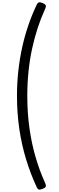

<svg xmlns="http://www.w3.org/2000/svg" viewBox="-20 -1538 506 1639"><path d="M364 -1459Q329 -1383 301.5 -1298.5Q274 -1214 254 -1122Q234 -1030 223.5 -929Q213 -828 213 -719Q213 -574 231.5 -443Q250 -312 284 -196Q318 -80 364 21Q375 46 370 56Q365 66 344 74Q322 83 311.5 80Q301 77 293 59Q241 -53 203 -177Q165 -301 145 -436.5Q125 -572 125 -719Q125 -830 136.5 -933.5Q148 -1037 169.5 -1134.5Q191 -1232 222 -1322.5Q253 -1413 293 -1497Q301 -1514 311.5 -1517.5Q322 -1521 344 -1512Q365 -1503 370 -1493.5Q375 -1484 364 -1459Z"/></svg>

Font: Playwrite ID
Style: Regular
Weight: 400
Designer: Veronika Burian, José Scaglione
Foundry: TypeTogether
Version: Version 1.002